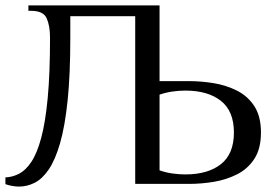

<svg xmlns="http://www.w3.org/2000/svg" viewBox="-26 -680 1010 710"><path d="M44 10Q33 10 19 7.5Q5 5 -6 1V-24Q20 -25 44.5 -37.5Q69 -50 90 -81.5Q111 -113 126.5 -170.5Q142 -228 150.5 -318.5Q159 -409 159 -540Q159 -585 146.5 -612.5Q134 -640 89 -640H79V-660H564V-380H674Q718 -380 764 -372.5Q810 -365 850 -345Q890 -325 914.5 -287.5Q939 -250 939 -190Q939 -130 914.5 -92.5Q890 -55 850 -35Q810 -15 764 -7.5Q718 0 674 0H474V-620H234V-540Q234 -404 224 -308Q214 -212 196 -150Q178 -88 154 -53Q130 -18 102 -4Q74 10 44 10ZM659 -35Q743 -35 791 -73Q839 -111 839 -190Q839 -269 791 -307Q743 -345 659 -345Q636 -345 611.5 -341.5Q587 -338 564 -330V-50Q587 -42 611.5 -38.5Q636 -35 659 -35Z"/></svg>

Font: El Messiri
Style: Regular
Weight: 400
Designer: Mohamed Gaber
Foundry: Kief Type Foundry
Version: Version 2.020